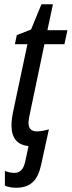

<svg xmlns="http://www.w3.org/2000/svg" viewBox="-20 -678 337 903"><path d="M56 205C123 205 157 171 173 99L210 -70C191 -64 169 -60 154 -60C126 -60 114 -75 114 -100C114 -115 119 -136 123 -155L189 -470H283L297 -536H203L229 -658H175L126 -539L59 -513L50 -470H109L43 -159C37 -132 34 -107 34 -88C34 -27 63 4 114 9L100 76C92 115 78 135 47 135C33 135 18 132 3 126V195C17 201 33 205 56 205Z"/></svg>

Font: Noto Sans Condensed
Style: Italic
Weight: 400
Width: 3
Italic angle: -12°
Designer: Monotype Design Team
Foundry: Monotype Imaging Inc.
Version: Version 2.013